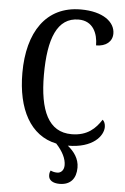

<svg xmlns="http://www.w3.org/2000/svg" viewBox="-62 -768 671 1030"><g transform="rotate(5 274.0 -253.0)"><path d="M298 218C358 218 387 181 387 123C387 74 359 38 325 10C460 10 514 -59 514 -107C514 -123 508 -138 499 -145C468 -97 425 -53 339 -53C215 -53 164 -165 164 -358C164 -553 209 -669 324 -669C402 -669 429 -603 429 -539C482 -539 516 -567 516 -610C516 -672 452 -724 331 -724C144 -724 48 -577 48 -358C48 -163 121 -25 262 4C299 44 317 82 317 116C317 145 299 159 281 159C264 159 254 155 245 151C240 160 239 167 239 177C239 203 262 218 298 218Z"/></g></svg>

Font: Noto Serif Condensed Medium
Style: Regular
Weight: 500
Width: 3
Designer: Monotype Design Team
Foundry: Monotype Imaging Inc.
Version: Version 2.015